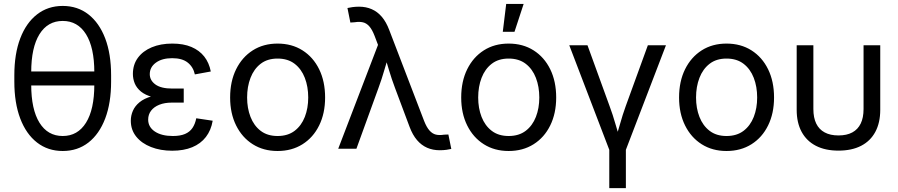

<svg xmlns="http://www.w3.org/2000/svg" viewBox="-20 -770 4649 994"><path d="M304.7 11.7Q228 11.7 171.6 -32.2Q115.2 -76.2 84.7 -156.7Q54.2 -237.3 54.2 -347.7V-379.9Q54.2 -490.7 84.7 -571Q115.2 -651.4 171.6 -695.3Q228 -739.3 304.7 -739.3Q381.8 -739.3 438 -695.3Q494.1 -651.4 524.7 -571Q555.2 -490.7 555.2 -379.9V-347.7Q555.2 -237.3 524.7 -156.7Q494.1 -76.2 438 -32.2Q381.8 11.7 304.7 11.7ZM304.7 -65.9Q382.3 -65.9 425.3 -134.8Q468.3 -203.6 468.3 -331.5V-396Q468.3 -523.9 425.3 -592.8Q382.3 -661.6 304.7 -661.6Q227.1 -661.6 184.3 -592.8Q141.6 -523.9 141.6 -396V-331.5Q141.6 -203.6 184.3 -134.8Q227.1 -65.9 304.7 -65.9ZM117.7 -327.6V-399.9H495.1V-327.6Z M871.6 10.3Q810.5 10.3 762 -8.8Q713.4 -27.8 685.3 -62.7Q657.2 -97.7 657.2 -145Q657.2 -171.9 668 -196.5Q678.7 -221.2 702.4 -240.7Q726.1 -260.3 765.6 -271.5Q805.2 -282.7 862.3 -282.7H931.2V-238.8H869.6Q832.5 -238.8 804.9 -227.8Q777.3 -216.8 762.2 -197Q747.1 -177.2 747.1 -150.9Q747.1 -112.3 781.7 -89.1Q816.4 -65.9 875 -65.9Q913.1 -65.9 937.7 -76.4Q962.4 -86.9 976.3 -107.4Q990.2 -127.9 996.1 -157.7L1081.1 -145Q1072.8 -95.7 1045.9 -60.8Q1019 -25.9 975.1 -7.8Q931.2 10.3 871.6 10.3ZM865.2 -256.8Q808.6 -256.8 770.3 -267.3Q731.9 -277.8 709.7 -296.1Q687.5 -314.5 677.7 -337.9Q668 -361.3 668 -387.2Q668 -435.5 693.8 -470.7Q719.7 -505.9 765.6 -525.1Q811.5 -544.4 872.1 -544.4Q929.7 -544.4 970.9 -526.9Q1012.2 -509.3 1037.4 -477.3Q1062.5 -445.3 1071.3 -399.9L988.8 -384.8Q980.5 -423.3 951.9 -446Q923.3 -468.8 871.6 -468.8Q818.8 -468.8 787.1 -445.6Q755.4 -422.4 755.4 -386.2Q755.4 -354 784.4 -332.8Q813.5 -311.5 872.1 -311.5H931.2V-256.8Z M1417 11.7Q1343.8 11.7 1288.6 -23.2Q1233.4 -58.1 1202.4 -120.6Q1171.4 -183.1 1171.4 -265.1Q1171.4 -348.6 1202.4 -411.4Q1233.4 -474.1 1288.6 -509.3Q1343.8 -544.4 1417 -544.4Q1490.7 -544.4 1546.1 -509.3Q1601.6 -474.1 1632.3 -411.4Q1663.1 -348.6 1663.1 -265.1Q1663.1 -183.1 1632.3 -120.6Q1601.6 -58.1 1546.1 -23.2Q1490.7 11.7 1417 11.7ZM1417 -65.9Q1470.2 -65.9 1505.4 -92.8Q1540.5 -119.6 1558.1 -164.8Q1575.7 -210 1575.7 -265.1Q1575.7 -321.3 1558.1 -366.9Q1540.5 -412.6 1505.4 -439.7Q1470.2 -466.8 1417 -466.8Q1364.3 -466.8 1329.3 -439.7Q1294.4 -412.6 1276.9 -366.9Q1259.3 -321.3 1259.3 -265.1Q1259.3 -210 1276.9 -164.8Q1294.4 -119.6 1329.3 -92.8Q1364.3 -65.9 1417 -65.9Z M1731 0 1937 -537.6 1919.4 -584Q1906.7 -617.2 1891.8 -633.8Q1877 -650.4 1858.6 -654.5Q1840.3 -658.7 1816.4 -654.8L1793.9 -653.3L1778.8 -728.5Q1788.6 -731 1804.9 -733.2Q1821.3 -735.4 1838.9 -735.4Q1875 -735.4 1904.5 -722.4Q1934.1 -709.5 1956.8 -682.9Q1979.5 -656.2 1995.1 -614.7L2175.8 -143.6Q2188.5 -111.3 2203.4 -94.5Q2218.3 -77.6 2236.6 -73.2Q2254.9 -68.8 2278.8 -72.8L2301.3 -73.7L2316.4 1Q2307.1 3.4 2291.3 5.6Q2275.4 7.8 2256.3 7.8Q2220.7 7.8 2191.2 -5.1Q2161.6 -18.1 2138.9 -44.7Q2116.2 -71.3 2100.6 -112.8L2024.9 -314.9Q2007.3 -361.8 1994.1 -406.2Q1981 -450.7 1967.3 -495.6H1996.1Q1982.4 -452.1 1969.5 -406.5Q1956.5 -360.8 1939.5 -314.9L1825.2 0Z M2613.3 11.7Q2540 11.7 2484.9 -23.2Q2429.7 -58.1 2398.7 -120.6Q2367.7 -183.1 2367.7 -265.1Q2367.7 -348.6 2398.7 -411.4Q2429.7 -474.1 2484.9 -509.3Q2540 -544.4 2613.3 -544.4Q2687 -544.4 2742.4 -509.3Q2797.9 -474.1 2828.6 -411.4Q2859.4 -348.6 2859.4 -265.1Q2859.4 -183.1 2828.6 -120.6Q2797.9 -58.1 2742.4 -23.2Q2687 11.7 2613.3 11.7ZM2613.3 -65.9Q2666.5 -65.9 2701.7 -92.8Q2736.8 -119.6 2754.4 -164.8Q2772 -210 2772 -265.1Q2772 -321.3 2754.4 -366.9Q2736.8 -412.6 2701.7 -439.7Q2666.5 -466.8 2613.3 -466.8Q2560.5 -466.8 2525.6 -439.7Q2490.7 -412.6 2473.1 -366.9Q2455.6 -321.3 2455.6 -265.1Q2455.6 -210 2473.1 -164.8Q2490.7 -119.6 2525.6 -92.8Q2560.5 -65.9 2613.3 -65.9ZM2583 -605.5 2600.6 -749.5H2690.9L2643.6 -605.5Z M3135.7 9.3 2927.2 -535.6H3021.5L3135.7 -221.2Q3152.8 -175.3 3165.8 -129.4Q3178.7 -83.5 3192.4 -40H3164.1Q3177.7 -83.5 3190.4 -129.4Q3203.1 -175.3 3219.7 -221.2L3334 -535.6H3427.7L3218.8 9.3ZM3134.3 204.1V-3.9H3220.2V204.1Z M3741.2 11.7Q3668 11.7 3612.8 -23.2Q3557.6 -58.1 3526.6 -120.6Q3495.6 -183.1 3495.6 -265.1Q3495.6 -348.6 3526.6 -411.4Q3557.6 -474.1 3612.8 -509.3Q3668 -544.4 3741.2 -544.4Q3814.9 -544.4 3870.4 -509.3Q3925.8 -474.1 3956.5 -411.4Q3987.3 -348.6 3987.3 -265.1Q3987.3 -183.1 3956.5 -120.6Q3925.8 -58.1 3870.4 -23.2Q3814.9 11.7 3741.2 11.7ZM3741.2 -65.9Q3794.4 -65.9 3829.6 -92.8Q3864.7 -119.6 3882.3 -164.8Q3899.9 -210 3899.9 -265.1Q3899.9 -321.3 3882.3 -366.9Q3864.7 -412.6 3829.6 -439.7Q3794.4 -466.8 3741.2 -466.8Q3688.5 -466.8 3653.6 -439.7Q3618.7 -412.6 3601.1 -366.9Q3583.5 -321.3 3583.5 -265.1Q3583.5 -210 3601.1 -164.8Q3618.7 -119.6 3653.6 -92.8Q3688.5 -65.9 3741.2 -65.9Z M4320.8 9.8Q4252.4 9.8 4204.1 -15.1Q4155.8 -40 4130.1 -87.4Q4104.5 -134.8 4104.5 -201.2V-535.6H4190.9V-205.6Q4190.9 -160.6 4205.6 -130.4Q4220.2 -100.1 4249.3 -84.5Q4278.3 -68.8 4320.8 -68.8Q4363.8 -68.8 4392.6 -84.5Q4421.4 -100.1 4436 -130.4Q4450.7 -160.6 4450.7 -205.6V-535.6H4537.1V-201.2Q4537.1 -134.8 4511.7 -87.4Q4486.3 -40 4438 -15.1Q4389.6 9.8 4320.8 9.8Z"/></svg>

Font: Inter 20pt
Style: Regular
Weight: 400
Version: Version 4.001;git-66647c0bb